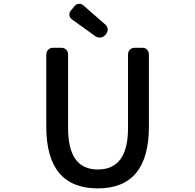

<svg xmlns="http://www.w3.org/2000/svg" viewBox="-20 -991 1040 1023"><path d="M501 12.7Q226.6 12.7 226.6 -316.4V-701.2Q226.6 -715.8 236.8 -726.1Q247.1 -736.3 261.7 -736.3H308.6Q322.3 -736.3 332.5 -726.1Q342.8 -715.8 342.8 -701.2V-307.6Q342.8 -87.9 501 -87.9Q662.1 -87.9 662.1 -307.6V-701.2Q662.1 -715.8 671.9 -726.1Q681.6 -736.3 696.3 -736.3H739.3Q753.9 -736.3 763.7 -726.1Q773.4 -715.8 773.4 -701.2V-316.4Q773.4 12.7 501 12.7ZM540 -803.7Q530.3 -793 515.6 -791Q512.7 -791 510.7 -791Q499 -791 488.3 -797.9L363.3 -887.7Q349.6 -897.5 349.6 -914.1Q349.6 -925.8 357.4 -934.6L377 -958Q385.7 -969.7 400.4 -970.7Q401.4 -970.7 403.3 -970.7Q415 -970.7 424.8 -961.9L542 -859.4Q553.7 -848.6 553.7 -833Q553.7 -819.3 544.9 -809.6Z"/></svg>

Font: Gen Jyuu Gothic L Monospace Medium
Style: Regular
Weight: 500
Designer: [Source Han Sans]
Ryoko NISHIZUKA  (kana & ideographs); Paul D. Hunt (Latin, Greek & Cyrillic); Wenlong ZHANG  (bopomofo
Version: Version 1.002.20150607